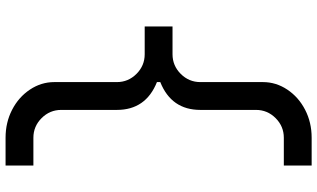

<svg xmlns="http://www.w3.org/2000/svg" viewBox="-245 -695 1140 690"><g transform="rotate(-90 325.0 -350.0)"><path d="M75 200V100H175Q216 100 245.5 70.5Q275 41 275 0V-200Q275 -304 375 -344V-356Q275 -396 275 -500V-700Q275 -741 245.5 -770.5Q216 -800 175 -800H75V-900H175Q230 -900 275.5 -876.5Q321 -853 348 -812.5Q375 -772 375 -725V-500Q375 -459 404.5 -429.5Q434 -400 475 -400H575V-300H475Q434 -300 404.5 -270.5Q375 -241 375 -200V25Q375 72 348 112.5Q321 153 275.5 176.5Q230 200 175 200Z"/></g></svg>

Font: Monoikos Medium
Style: Regular
Weight: 500
Designer: Brian Krent
Version: Version 0.088